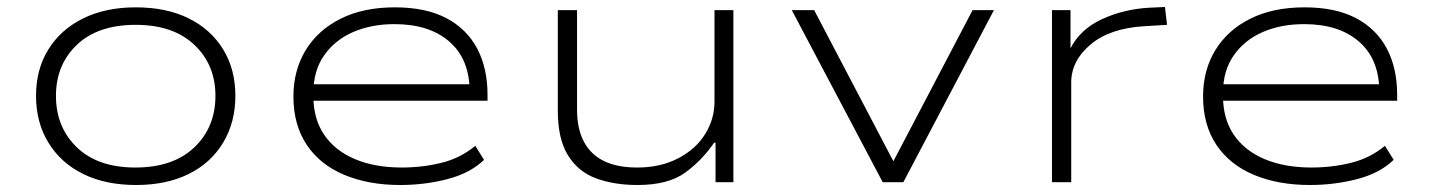

<svg xmlns="http://www.w3.org/2000/svg" viewBox="-20 -521 4094 549"><path d="M369 8Q282 8 218 -23.5Q154 -55 118.5 -113Q83 -171 83 -247Q83 -323 118.5 -380Q154 -437 218 -468.5Q282 -500 368 -500Q456 -500 519.5 -468.5Q583 -437 618 -380Q653 -323 653 -247Q653 -171 618 -113Q583 -55 519.5 -23.5Q456 8 369 8ZM367 -42Q475 -42 535.5 -99.5Q596 -157 596 -247Q596 -336 535.5 -393Q475 -450 368 -450Q260 -450 200 -393Q140 -336 140 -247Q140 -157 200 -99.5Q260 -42 367 -42Z M1124 8Q1034 8 964.5 -21Q895 -50 857 -107Q819 -164 819 -245Q819 -320 854 -377.5Q889 -435 954 -467.5Q1019 -500 1109 -500Q1198 -500 1256.5 -469Q1315 -438 1344.5 -382Q1374 -326 1374 -250V-233H853V-280H1351L1323 -258Q1323 -351 1265.5 -401.5Q1208 -452 1108 -452Q1042 -452 990 -429.5Q938 -407 907 -363Q876 -319 876 -255V-247Q876 -181 907 -135.5Q938 -90 995 -66Q1052 -42 1129 -42Q1188 -42 1242.5 -55.5Q1297 -69 1339 -104L1364 -64Q1325 -26 1260 -9Q1195 8 1124 8Z M1803 8Q1736 8 1684.5 -11Q1633 -30 1604 -77Q1575 -124 1575 -204V-492H1630V-207Q1630 -154 1649 -117Q1668 -80 1706 -61Q1744 -42 1802 -42Q1869 -42 1919.5 -68.5Q1970 -95 1996.5 -138Q2023 -181 2023 -230V-492H2077V0H2026V-113H2022Q1987 -62 1938.5 -27Q1890 8 1803 8Z M2504 0 2244 -492H2308L2535 -59H2534L2761 -492H2822L2563 0Z M2988 0V-492H3041V-381H3040Q3068 -437 3130.5 -466Q3193 -495 3267 -499L3311 -501L3317 -450L3251 -446Q3153 -440 3098 -393.5Q3043 -347 3043 -285V0Z M3725 8Q3635 8 3565.5 -21Q3496 -50 3458 -107Q3420 -164 3420 -245Q3420 -320 3455 -377.5Q3490 -435 3555 -467.5Q3620 -500 3710 -500Q3799 -500 3857.5 -469Q3916 -438 3945.5 -382Q3975 -326 3975 -250V-233H3454V-280H3952L3924 -258Q3924 -351 3866.5 -401.5Q3809 -452 3709 -452Q3643 -452 3591 -429.5Q3539 -407 3508 -363Q3477 -319 3477 -255V-247Q3477 -181 3508 -135.5Q3539 -90 3596 -66Q3653 -42 3730 -42Q3789 -42 3843.5 -55.5Q3898 -69 3940 -104L3965 -64Q3926 -26 3861 -9Q3796 8 3725 8Z"/></svg>

Font: Nunito Sans 7pt Expanded ExtraLight
Style: Regular
Weight: 250
Width: 7
Designer: Vernon Adams
Foundry: Vernon Adams
Version: Version 3.101;gftools[0.9.27]